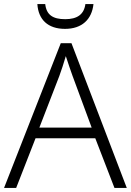

<svg xmlns="http://www.w3.org/2000/svg" viewBox="-20 -931 648 951"><path d="M443 -911H403C396 -859 362 -836 303 -836C242 -836 210 -857 204 -911H165C170 -834 217 -788 302 -788C386 -788 435 -835 443 -911ZM547 0H608L334 -717H281L0 0H60L156 -246H452ZM339 -556 434 -299H175L274 -555C283 -580 296 -618 306 -653C316 -622 332 -575 339 -556Z"/></svg>

Font: Noto Sans Myanmar UI Light
Style: Regular
Weight: 300
Designer: Monotype Design Team
Foundry: Monotype Imaging Inc.
Version: Version 2.103